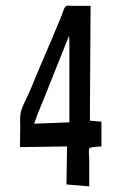

<svg xmlns="http://www.w3.org/2000/svg" viewBox="-20 -661 431 681"><path d="M225.1 -534.7 140.6 -323.2 114.7 -259.8 101.1 -222.2 226.1 -227.1V-443.4V-506.8ZM50.8 -139.2Q50.8 -150.9 51.3 -173.8Q51.8 -196.8 51.8 -208.5Q51.8 -211.9 51.8 -216.8Q51.8 -221.7 51.5 -225.6Q51.3 -229.5 51.3 -234.1Q51.3 -238.8 51.5 -242.9Q51.8 -247.1 52.2 -251.5Q52.7 -255.9 53.2 -259.8Q55.7 -272 61.5 -285.6Q67.4 -299.3 75.4 -315.7Q83.5 -332 86.9 -340.8Q126 -435.5 161.6 -517.1Q165.5 -527.3 170.9 -539.6Q176.3 -551.8 180.2 -561.8Q184.1 -571.8 189.5 -584Q194.8 -596.2 198.7 -606.4Q199.7 -608.4 202.4 -616.7Q205.1 -625 207.8 -630.9Q210.4 -636.7 213.9 -639.2Q216.3 -640.6 220.5 -640.9Q224.6 -641.1 230.7 -640.6Q236.8 -640.1 237.8 -640.1H301.3L298.8 -232.9L339.8 -229.5V-141.6Q329.1 -141.6 309.1 -138.7Q299.3 -137.7 298.3 -136.2Q295.9 -133.8 295.4 -127.2Q294.9 -120.6 295.7 -111.3Q296.4 -102.1 296.4 -100.6V0L215.8 -6.8L217.8 -141.6Z"/></svg>

Font: LaylaThuluth
Style: Regular
Weight: 400
Version: Version 2.0